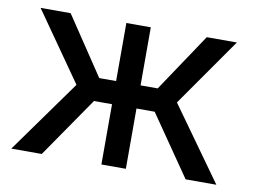

<svg xmlns="http://www.w3.org/2000/svg" viewBox="-63 -617 930 706"><g transform="rotate(10 402.0 -264.0)"><path d="M132.3 0H18.6L213.9 -272.5L34.7 -528.3H147L292 -311.5H355V-528.3H446.3V-311.5H510.3L655.3 -528.3H767.6L588.9 -272.9L784.2 0H669.4L514.2 -225.1H446.3V0H355V-225.1H287.6Z"/></g></svg>

Font: Bert Sans Medium
Style: Regular
Weight: 500
Designer: Christian Robertson, Adam Twardoch, & Cristiano Sobral
Foundry: Google
Version: Version 12.135;January 10, 2020;FontCreator 12.0.0.2547 64-b